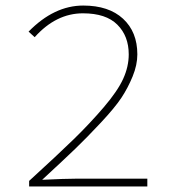

<svg xmlns="http://www.w3.org/2000/svg" viewBox="-20 -672 640 692"><path d="M85 0V-20Q188 -114 246 -170.5Q304 -227 354 -285.5Q404 -344 424 -388Q444 -432 444 -476Q444 -542 403 -583Q362 -624 279 -624Q182 -624 105 -538L83 -558Q175 -652 280 -652Q372 -652 423.5 -604.5Q475 -557 475 -476Q475 -438 458 -396.5Q441 -355 417.5 -319.5Q394 -284 343.5 -230Q293 -176 252 -136.5Q211 -97 132 -24Q216 -28 253 -28H511V0Z"/></svg>

Font: TypoPRO Source Code Pro
Style: Regular
Weight: 200
Monospace: yes
Designer: Paul D. Hunt, Teo Tuominen
Foundry: Adobe Systems Incorporated
Version: Version 2.010;PS 1.0;hotconv 1.0.84;makeotf.lib2.5.63406